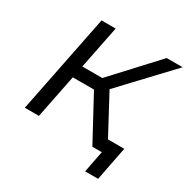

<svg xmlns="http://www.w3.org/2000/svg" viewBox="-189 -863 1149 1179"><g transform="rotate(30 385.5 -273.5)"><path d="M56 0 196 -700H296L156 0ZM188 -309 204 -396H431L415 -309ZM535 0 348 -346 432 -392 642 0ZM433 -341 338 -354 658 -700H771ZM572 153 607 -26 627 0H534L551 -87H711L664 153Z"/></g></svg>

Font: MOST Montserrat Medium
Style: Italic
Weight: 500
Italic angle: -11.3°
Designer: Julieta Ulanovsky
Foundry: Julieta Ulanovsky
Version: Version 8.000;March 11, 2024;FontCreator 15.0.0.2926 64-bit